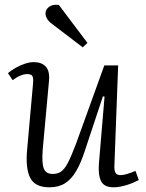

<svg xmlns="http://www.w3.org/2000/svg" viewBox="-20 -785 623 819"><path d="M14 -473Q28 -485 46.5 -495.5Q65 -506 85.5 -513Q106 -520 124 -520Q158 -520 175.5 -500.5Q193 -481 189 -440L162 -145Q158 -88 167 -65.5Q176 -43 205 -43Q226 -43 240.5 -53Q255 -63 269.5 -90.5Q284 -118 304 -171L425 -506H484L468 -79Q467 -58 472.5 -48Q478 -38 495 -38Q506 -38 522.5 -43Q539 -48 558 -56L572 -17Q562 -12 548.5 -6Q535 0 520 4.5Q505 9 491 11.5Q477 14 465 14Q424 14 411 -12.5Q398 -39 402 -88L426 -373L419 -374L342 -142Q325 -89 304.5 -54.5Q284 -20 257 -3Q230 14 191 14Q129 14 108.5 -27Q88 -68 96 -150L121 -429Q123 -451 118.5 -460Q114 -469 96 -469Q83 -469 67 -462.5Q51 -456 34 -443ZM353 -602 333 -583 202 -683Q186 -695 180 -706.5Q174 -718 174 -729Q175 -745 189.5 -756Q204 -767 231 -764Z"/></svg>

Font: Literata 18pt Light
Style: Italic
Weight: 300
Italic angle: -2°
Designer: Latin by Veronika Burian and Jose Scaglione. Greek by Irene Vlachou. Cyrillic by Vera Evstafieva
Foundry: TypeTogether
Version: Version 3.103;gftools[0.9.29]